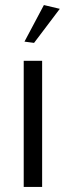

<svg xmlns="http://www.w3.org/2000/svg" viewBox="-20 -741 262 761"><path d="M115 -571 77 -576 154 -721 217 -706ZM74 0V-500H147V0Z"/></svg>

Font: Arsenal SC
Style: Regular
Weight: 400
Designer: Andrij Shevchenko
Foundry: Stairsfor
Version: Version 2.001; ttfautohint (v1.8.4.7-5d5b)